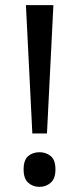

<svg xmlns="http://www.w3.org/2000/svg" viewBox="-20 -809 309 748"><path d="M163 -289H106L81 -789H188ZM72 -149Q72 -186 90 -201Q108 -216 134 -216Q159 -216 177.5 -201Q196 -186 196 -149Q196 -113 177.5 -97Q159 -81 134 -81Q108 -81 90 -97Q72 -113 72 -149Z"/></svg>

Font: Noto Sans Kannada UI
Style: Regular
Weight: 400
Designer: Jelle Bosma - Monotype Design Team
Foundry: Monotype Imaging Inc.
Version: Version 2.005; ttfautohint (v1.8.4.7-5d5b)